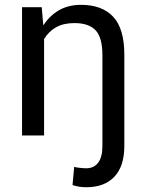

<svg xmlns="http://www.w3.org/2000/svg" viewBox="-20 -558 606 791"><path d="M151.9 -528.3 158.2 -455.6 159.7 -455.1Q185.5 -494.6 224.1 -516.4Q262.7 -538.1 314 -538.1Q400.4 -538.1 446.3 -489Q492.2 -439.9 492.2 -332.5V43.5Q492.2 126.5 451.4 169.9Q410.6 213.4 335 213.4Q319.3 213.4 306.4 211.2Q293.5 209 278.8 204.6L285.6 129.4Q292.5 131.8 308.8 133.5Q325.2 135.3 335 135.3Q367.2 135.3 384.5 112.1Q401.9 88.9 401.9 43.5V-330.6Q401.9 -403.8 373.8 -433.3Q345.7 -462.9 286.6 -462.9Q241.7 -462.9 211.2 -445.8Q180.7 -428.7 161.6 -397V0H70.8V-528.3Z"/></svg>

Font: Roboto Web
Style: Regular
Weight: 400
Designer: Google
Version: Version 1.200310; 2013